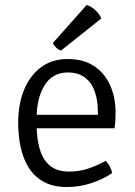

<svg xmlns="http://www.w3.org/2000/svg" viewBox="-20 -739 543 771"><path d="M95 -224V-278H373V-292Q373 -334.5 361 -370Q349 -405.5 322.2 -426.8Q295.5 -448 252 -448Q191.5 -448 159.2 -396.8Q127 -345.5 127 -262V-240Q127 -184.5 139.2 -141.5Q151.5 -98.5 180 -74.2Q208.5 -50 258 -50Q298.5 -50 334.8 -62.2Q371 -74.5 404 -93Q414 -84 421.2 -69.8Q428.5 -55.5 430 -44Q395.5 -20 347.8 -4Q300 12 249 12Q193.5 12 155.8 -8.8Q118 -29.5 95.5 -65.5Q73 -101.5 63 -148Q53 -194.5 53 -246Q53 -320 76.5 -377.8Q100 -435.5 144.5 -468.8Q189 -502 252 -502Q316 -502 358.8 -473Q401.5 -444 422.8 -395.5Q444 -347 444 -288Q444 -270 443.2 -256Q442.5 -242 440 -224ZM328 -719Q347.5 -713 363.5 -697.8Q379.5 -682.5 387 -665L225 -536Q214.5 -539 205.5 -547.8Q196.5 -556.5 192 -566Z"/></svg>

Font: Signika Negative Light
Style: Regular
Weight: 300
Designer: Anna Giedry
Foundry: Anna Giedry
Version: Version 2.001